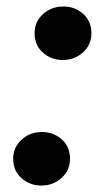

<svg xmlns="http://www.w3.org/2000/svg" viewBox="-20 -570 328 596"><path d="M21 -74.2Q20 -111.8 46.4 -136Q72.8 -160.2 109.4 -160.2Q144.5 -160.6 170.4 -138.4Q196.3 -116.2 197.3 -80.1Q198.2 -42.5 171.9 -18.3Q145.5 5.9 108.9 5.9Q74.2 6.3 48.1 -15.9Q22 -38.1 21 -74.2ZM87.4 -463.9Q86.4 -501.5 112.8 -525.6Q139.2 -549.8 175.8 -549.8Q210.9 -550.3 236.8 -528.1Q262.7 -505.9 263.7 -469.7Q264.6 -432.1 238.3 -408Q211.9 -383.8 175.3 -383.8Q140.6 -383.3 114.5 -405.5Q88.4 -427.7 87.4 -463.9Z"/></svg>

Font: Roboto Condensed Black
Style: Italic
Weight: 900
Italic angle: -12°
Designer: Christian Robertson
Foundry: Google
Version: Version 3.008; 2023